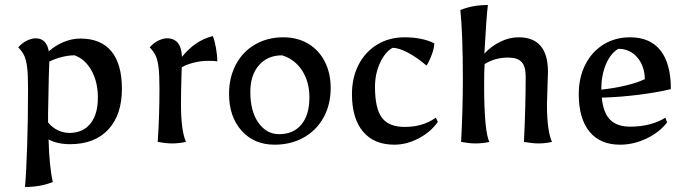

<svg xmlns="http://www.w3.org/2000/svg" viewBox="-20 -567 2747 767"><path d="M92 -213Q92 -268 88.5 -297Q85 -326 77.5 -343Q70 -360 53 -378Q69 -396 88 -405Q107 -414 122 -414Q166 -414 175 -362Q202 -386 235 -399.5Q268 -413 301 -413Q383 -413 425 -362Q467 -311 467 -212Q467 -108 412.5 -49.5Q358 9 260 9Q209 9 174 -10Q177 99 191 160Q142 180 80 180Q85 122 88.5 15Q92 -92 92 -213ZM371 -177Q371 -239 346 -284.5Q321 -330 278 -346Q253 -346 226 -339Q199 -332 177 -321Q177 -304 175 -262Q172 -133 172 -112V-78Q188 -58 210.5 -47Q233 -36 257 -36Q311 -36 341 -73Q371 -110 371 -177Z M610 0Q617 -100 617 -213Q617 -268 613.5 -297Q610 -326 602.5 -343Q595 -360 578 -378Q594 -396 613 -405Q632 -414 647 -414Q704 -414 707 -340Q733 -372 762.5 -392.5Q792 -413 830 -423Q837 -407 842.5 -377Q848 -347 848 -322Q836 -324 814 -324Q782 -324 753 -316.5Q724 -309 706 -298L705 -267Q703 -201 703 -150Q703 -45 723 0Q693 6 668 6Q643 6 610 0Z M895 -192Q895 -258 922.5 -309.5Q950 -361 999.5 -389.5Q1049 -418 1112 -418Q1168 -418 1211 -392.5Q1254 -367 1277.5 -321Q1301 -275 1301 -215Q1301 -149 1272.5 -97.5Q1244 -46 1193 -17.5Q1142 11 1077 11Q995 11 945 -45Q895 -101 895 -192ZM1216 -178Q1216 -240 1187 -285Q1158 -330 1107 -346Q1049 -346 1014.5 -306.5Q980 -267 980 -200Q980 -122 1012.5 -76.5Q1045 -31 1095 -31Q1152 -31 1184 -69.5Q1216 -108 1216 -178Z M1386 -191Q1386 -257 1412.5 -308.5Q1439 -360 1487 -389Q1535 -418 1596 -418Q1666 -418 1715 -394Q1715 -377 1705.5 -350.5Q1696 -324 1684 -305Q1644 -339 1608 -357.5Q1572 -376 1548 -376Q1518 -359 1498 -315.5Q1478 -272 1478 -220Q1478 -134 1505.5 -97Q1533 -60 1597 -60Q1670 -60 1721 -97L1729 -80Q1700 -39 1652 -14Q1604 11 1555 11Q1474 11 1430 -41.5Q1386 -94 1386 -191Z M1822 0Q1829 -128 1829 -255Q1829 -429 1819 -527Q1868 -547 1929 -547Q1923 -500 1915 -353Q1943 -383 1979 -400.5Q2015 -418 2052 -418Q2169 -418 2169 -280L2167 -217L2165 -150Q2165 -45 2185 0Q2157 6 2132 6Q2108 6 2073 0Q2080 -142 2080 -262Q2080 -302 2063.5 -319.5Q2047 -337 2010 -337Q1957 -337 1916 -311Q1914 -282 1914 -229Q1914 -42 1935 0Q1908 6 1880 6Q1855 6 1822 0Z M2292 -191Q2292 -257 2318 -308.5Q2344 -360 2390.5 -389Q2437 -418 2497 -418Q2577 -418 2618.5 -365.5Q2660 -313 2660 -211Q2607 -198 2532 -188.5Q2457 -179 2384 -177Q2390 -116 2417.5 -88.5Q2445 -61 2498 -61Q2539 -61 2575.5 -70.5Q2612 -80 2638 -97L2645 -78Q2614 -38 2562.5 -13.5Q2511 11 2457 11Q2377 11 2334.5 -41.5Q2292 -94 2292 -191ZM2556 -251Q2555 -304 2525.5 -338Q2496 -372 2450 -372Q2419 -354 2400.5 -310Q2382 -266 2382 -209Q2432 -214 2480 -225.5Q2528 -237 2556 -251Z"/></svg>

Font: Mirza
Style: Regular
Weight: 400
Designer: Arabic design by Kourosh Beigpour, Latin design by Eduardo Tunni, engineering by Lasse Fister
Version: Version 1.0010g